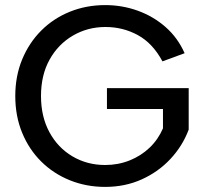

<svg xmlns="http://www.w3.org/2000/svg" viewBox="-20 -727 808 754"><path d="M618 -486Q580 -557 521.5 -589Q463 -621 394 -621Q324 -621 266 -587Q208 -553 174.5 -492.5Q141 -432 141 -350Q141 -269 174 -208Q207 -147 264.5 -113Q322 -79 393 -79Q444 -79 489 -97Q534 -115 567.5 -147Q601 -179 620 -223V-299H400V-381H721V-218Q697 -154 649.5 -103Q602 -52 536.5 -22.5Q471 7 393 7Q319 7 254.5 -19Q190 -45 142 -92.5Q94 -140 67 -205.5Q40 -271 40 -350Q40 -428 67 -493.5Q94 -559 142 -607Q190 -655 254.5 -681Q319 -707 393 -707Q460 -707 521 -685Q582 -663 630 -621Q678 -579 705 -518Z"/></svg>

Font: Albert Sans Medium
Style: Regular
Weight: 500
Designer: Andreas Rasmussen
Foundry: a.Foundry
Version: Version 1.025